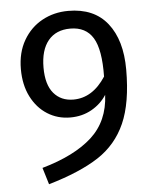

<svg xmlns="http://www.w3.org/2000/svg" viewBox="-51 -722 627 787"><g transform="rotate(-5 262.5 -328.5)"><path d="M475 -419Q475 -282 438 -198.5Q401 -115 325 -65.5Q249 -16 119 22L98 -47Q232 -85 303.5 -150Q375 -215 380 -323Q357 -287 318 -265Q279 -243 230 -243Q178 -243 136 -269.5Q94 -296 69.5 -344.5Q45 -393 45 -458Q45 -526 74 -576Q103 -626 151.5 -652.5Q200 -679 259 -679Q365 -679 420 -609.5Q475 -540 475 -419ZM382 -398Q384 -509 354.5 -557.5Q325 -606 261 -606Q202 -606 170 -567Q138 -528 138 -456Q138 -386 168 -350.5Q198 -315 249 -315Q328 -315 382 -398Z"/></g></svg>

Font: Fira GO
Style: Regular
Weight: 400
Designer: Carrois Corporate
Foundry: Carrois Corporate GbR
Version: Version 0.300